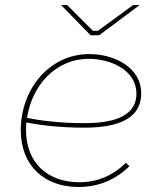

<svg xmlns="http://www.w3.org/2000/svg" viewBox="-20 -740 634 767"><path d="M294 7C373 7 442 -22 497 -76L483 -90C432 -39 369 -12 297 -12C170 -12 84 -90 84 -220L85 -251C139 -240 219 -230 316 -230C424 -230 544 -252 544 -367C544 -472 435 -524 337 -524C177 -524 63 -384 63 -220C63 -79 156 7 294 7ZM342 -599H376L538 -720H512L371 -617H351L248 -720H224ZM88 -269C107 -396 200 -505 335 -505C422 -505 525 -460 525 -366C525 -264 409 -248 316 -248C218 -248 137 -259 88 -269Z"/></svg>

Font: Fixel Display 20240404 Thin
Style: Italic
Weight: 100
Italic angle: -10°
Designer: AlfaBravo + MacPaw
Foundry: Kyrylo Tkachov, Marchela Mozhyna, Serhii Makarenko, Maria Weinstein, Zakhar Kryvoshyya
Version: Version 1.211;Glyphs 3.2 (3225)